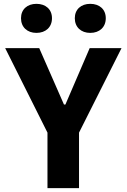

<svg xmlns="http://www.w3.org/2000/svg" viewBox="-20 -981 660 1001"><path d="M392 0V-289.5L613.5 -730H447.5L321 -436H313.5L184.5 -730H7L227.5 -289.5V0ZM170 -809.5C218.5 -809.5 251 -839.5 251 -886C251 -932 218.5 -961 170 -961C122 -961 89.5 -932 89.5 -886C89.5 -839.5 122 -809.5 170 -809.5ZM450.5 -809.5C499 -809.5 531.5 -839.5 531.5 -886C531.5 -932 499 -961 450.5 -961C402.5 -961 370 -932 370 -886C370 -839.5 402.5 -809.5 450.5 -809.5Z"/></svg>

Font: Monaspace Neon ExtraBold
Style: Regular
Weight: 800
Designer: Riley Cran & the Lettermatic Team
Foundry: Lettermatic
Version: Version 1.200 (Monaspace Neon)